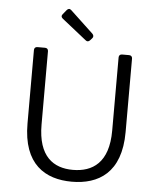

<svg xmlns="http://www.w3.org/2000/svg" viewBox="-57 -872 769 931"><g transform="rotate(5 327.5 -406.0)"><path d="M214.8 -773.4 334 -678.7C341.8 -671.9 348.6 -672.9 355.5 -679.7L365.2 -690.4C372.1 -697.3 371.1 -706.1 364.3 -712.9L252.9 -817.4C245.1 -825.2 237.3 -824.2 230.5 -816.4L212.9 -794.9C206.1 -787.1 207 -780.3 214.8 -773.4ZM88.9 -252C88.9 -52.7 198.2 10.7 327.1 10.7C456.1 10.7 566.4 -52.7 566.4 -252V-609.4C566.4 -619.1 560.5 -625 550.8 -625H516.6C506.8 -625 501 -619.1 501 -609.4V-252.9C501 -96.7 422.9 -46.9 327.1 -46.9C233.4 -46.9 157.2 -96.7 157.2 -252.9V-609.4C157.2 -619.1 151.4 -625 141.6 -625H104.5C94.7 -625 88.9 -619.1 88.9 -609.4Z"/></g></svg>

Font: Ed Sans Neue Light
Style: Regular
Weight: 300
Designer: Stephen Hutchings
Version: Version 1.004;PS 001.004;hotconv 1.0.88;makeotf.lib2.5.64775